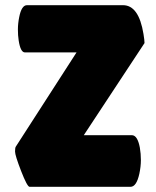

<svg xmlns="http://www.w3.org/2000/svg" viewBox="-20 -720 603 740"><path d="M76 -518Q59 -518 52 -564Q49 -583 49 -606Q49 -629 54 -654Q63 -700 84 -700H454Q515 -700 533 -589Q537 -565 537 -554L303 -199H486Q487 -199 488 -199Q510 -199 519 -151Q523 -128 523 -103Q523 -78 517 -50Q506 0 483 0H94Q85 0 61.5 -60.5Q38 -121 38 -136Q38 -151 41 -155L275 -518Z"/></svg>

Font: Lilita One
Style: Regular
Weight: 400
Designer: Juan Montoreano
Foundry: Juan Montoreano
Version: Version 1.002